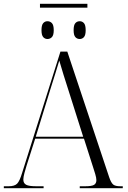

<svg xmlns="http://www.w3.org/2000/svg" viewBox="-21 -984 667 1004"><path d="M188 -944V-964H436V-944ZM227 -780Q214 -780 205 -790Q196 -800 196 -826Q196 -853 205 -863Q214 -873 227 -873Q241 -873 250.5 -863Q260 -853 260 -826Q260 -800 250.5 -790Q241 -780 227 -780ZM396 -780Q382 -780 373 -790Q364 -800 364 -826Q364 -853 373 -863Q382 -873 396 -873Q409 -873 418 -863Q427 -853 427 -826Q427 -800 418 -790Q409 -780 396 -780ZM-1 0V-10H24Q55 -10 68.5 -23.5Q82 -37 95 -81L295 -714H331L550 -57Q560 -28 571 -19Q582 -10 608 -10H621V0H396V-10H424Q459 -10 471 -17.5Q483 -25 483 -42Q483 -54 477 -74Q471 -94 466 -109L418 -259H163L118 -118Q113 -102 107 -80Q101 -58 101 -45Q101 -26 115.5 -18Q130 -10 169 -10H207V0ZM166 -269H414L343 -493Q325 -549 311.5 -592Q298 -635 289 -667Q279 -633 267.5 -597Q256 -561 243 -519Z"/></svg>

Font: Noto Serif Display SemiCondensed Light
Style: Regular
Weight: 300
Width: 4
Designer: Monotype Design Team
Foundry: Monotype Imaging Inc.
Version: Version 2.009